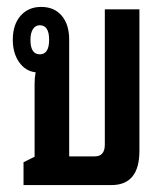

<svg xmlns="http://www.w3.org/2000/svg" viewBox="-20 -535 470 555"><path d="M48 0V-66L80 -82V-293Q80 -310 83 -326Q54 -329 35.5 -355Q17 -381 17 -420Q17 -464 39.5 -489.5Q62 -515 99 -515Q137 -515 158.5 -489.5Q180 -464 180 -420V-83H254Q283 -83 283 -117V-508H383V-99Q383 0 302 0ZM95 -378Q122 -378 122 -420Q122 -462 95 -462Q82 -462 75 -450.5Q68 -439 68 -420Q68 -378 95 -378Z"/></svg>

Font: Noto Sans Thai Looped UI Condensed Medium
Style: Regular
Weight: 500
Width: 3
Designer: Cadson Demak Team
Foundry: Cadson Demak Co., Ltd.
Version: Version 1.000